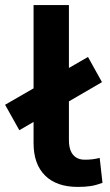

<svg xmlns="http://www.w3.org/2000/svg" viewBox="-48 -725 431 755"><path d="M258 10Q174 10 129 -35Q84 -80 84 -162V-705H223V-174Q223 -149 230 -132Q237 -115 251 -106Q265 -97 285 -97Q301 -97 314.5 -98.5Q328 -100 344 -104L355 -6Q331 3 309.5 6.5Q288 10 258 10ZM28 -213 -28 -313 298 -501 353 -402Z"/></svg>

Font: Nunito Sans 6pt
Style: Bold
Weight: 700
Version: Version 3.101;gftools[0.9.27]